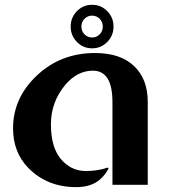

<svg xmlns="http://www.w3.org/2000/svg" viewBox="-20 -767 716 797"><path d="M393.8 -689Q380.9 -702.1 362.3 -702.1Q343.8 -702.1 330.8 -689Q317.9 -675.8 317.9 -656.7Q317.9 -637.7 330.8 -624.5Q343.8 -611.3 362.3 -611.3Q380.9 -611.3 393.8 -624.5Q406.7 -637.7 406.7 -656.7Q406.7 -675.8 393.8 -689ZM299.3 -720.7Q325.2 -747.1 362.3 -747.1Q399.4 -747.1 425.3 -720.7Q451.2 -694.3 451.2 -656.7Q451.2 -619.1 425.3 -592.8Q399.4 -566.4 362.3 -566.4Q325.2 -566.4 299.3 -592.8Q273.4 -619.1 273.4 -656.7Q273.4 -694.3 299.3 -720.7ZM593.3 0H446.8V-341.8Q446.8 -409.2 426.3 -441.4Q405.8 -473.6 365.7 -473.6Q301.3 -473.6 252 -416Q191.4 -344.2 191.4 -251Q191.4 -157.2 231.4 -108.4Q273.9 -57.1 335.9 -57.1Q385.7 -57.1 427.2 -71.3L430.7 -67.9Q418 -42.5 396 -22.9Q359.4 9.8 296.4 9.8Q176.3 9.8 98.1 -69.3Q34.2 -134.3 34.2 -234.4Q34.2 -360.4 133.1 -453.6Q231.9 -546.9 374.5 -546.9Q479.5 -546.9 536.1 -493.2Q593.3 -439.5 593.3 -344.2Z"/></svg>

Font: Klaudia
Style: Bold
Weight: 700
Designer: Wojciech Kalinowski "wmk69" (wmk69@o2.pl)
Foundry: Wojciech Kalinowski "wmk69" (wmk69@o2.pl)
Version: Version 3.1.0; 2021-05-10